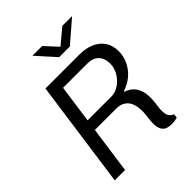

<svg xmlns="http://www.w3.org/2000/svg" viewBox="-243 -1017 1156 1156"><g transform="rotate(-45 335.0 -438.5)"><path d="M539 4Q520 4 502 -1.5Q484 -7 472.5 -25.5Q461 -44 461 -81Q461 -102 465 -129Q469 -156 469 -174Q469 -215 459.5 -239.5Q450 -264 434.5 -277Q419 -290 402.5 -294.5Q386 -299 371 -299H186L144 0H56L152 -686H443Q495 -686 535.5 -668.5Q576 -651 599.5 -617Q623 -583 623 -533Q623 -489 604 -450Q585 -411 552 -383Q519 -355 475 -341V-336Q480 -334 494 -328Q508 -322 523 -308Q538 -294 549.5 -267.5Q561 -241 561 -198Q561 -174 556.5 -144Q552 -114 552 -98Q552 -73 557.5 -59.5Q563 -46 571.5 -39.5Q580 -33 590 -28L587 -3Q581 -1 567.5 1.5Q554 4 539 4ZM196 -371H397Q432 -371 463 -391.5Q494 -412 514 -445.5Q534 -479 534 -517Q534 -562 509 -588Q484 -614 437 -614H230ZM344 -761 236 -881H319L407 -785H376L491 -881H574L435 -761Z"/></g></svg>

Font: Chivo Medium Light
Style: Italic
Weight: 300
Italic angle: -8.05°
Version: Version 2.002